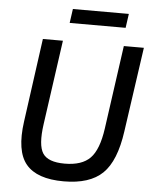

<svg xmlns="http://www.w3.org/2000/svg" viewBox="-58 -902 780 964"><g transform="rotate(5 332.0 -420.0)"><path d="M542 -782H260L270 -853H552ZM642 -690 581 -264Q560 -113 495 -50Q430 13 299 13Q164 13 109 -53Q54 -119 75 -269L133 -690H234L174 -264Q159 -158 185.5 -117Q212 -76 296 -76Q383 -76 425 -119Q467 -162 482 -269L541 -690Z"/></g></svg>

Font: Exo 2.0 Medium
Style: Italic
Weight: 500
Italic angle: -8°
Designer: Natanael Gama
Version: Version 1.001;PS 001.001;hotconv 1.0.70;makeotf.lib2.5.58329